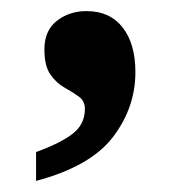

<svg xmlns="http://www.w3.org/2000/svg" viewBox="-20 -172 334 346"><path d="M45 102Q89 86 111 69Q133 52 133 24Q133 10 122 2Q111 -6 96.5 -14Q82 -22 71 -37.5Q60 -53 60 -83Q60 -117 82.5 -134.5Q105 -152 136 -152Q178 -152 201 -122.5Q224 -93 224 -42Q224 22 183.5 75Q143 128 45 154Z"/></svg>

Font: Noto Serif Myanmar
Style: Bold
Weight: 700
Designer: Ben Mitchell and the Monotype Design Team
Foundry: Monotype Imaging Inc.
Version: Version 2.106; ttfautohint (v1.8.4.7-5d5b)